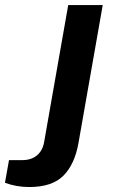

<svg xmlns="http://www.w3.org/2000/svg" viewBox="-156 -547 454 766"><path d="M-39.1 199.2Q-90.8 199.2 -136.2 182.1L-120.1 91.8H-66.9Q-31.2 91.8 -8.5 72.8Q14.2 53.7 20 20L116.2 -526.9H253.9L157.2 22.9Q142.1 108.9 96.7 154.1Q51.3 199.2 -39.1 199.2Z"/></svg>

Font: Archivo Expanded SemiBold
Style: Italic
Weight: 600
Width: 7
Italic angle: -10°
Designer: Hector Gatti
Foundry: Omnibus-Type
Version: Version 2.001